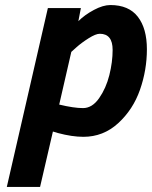

<svg xmlns="http://www.w3.org/2000/svg" viewBox="-20 -532 603 762"><path d="M418 -512Q491 -512 527 -465.5Q563 -419 563 -336.5Q563 -254 535.5 -175.5Q508 -97 449 -43Q390 11 311 11Q266 11 210 -4L190 -10L139 210H7L170 -500H301L291 -448Q316 -473 352.5 -492.5Q389 -512 418 -512ZM376 -398Q360 -398 331.5 -380Q303 -362 283 -344L263 -326L215 -117Q273 -103 309.5 -103Q346 -103 373.5 -142.5Q401 -182 414 -234Q427 -286 427 -334Q427 -398 376 -398Z"/></svg>

Font: Titillium Web
Style: Bold Italic
Weight: 700
Italic angle: -13°
Version: Version 1.001;PS 57.000;hotconv 1.0.70;makeotf.lib2.5.55311